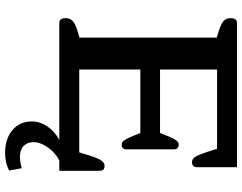

<svg xmlns="http://www.w3.org/2000/svg" viewBox="-118 -617 947 751"><g transform="rotate(90 355.5 -241.5)"><path d="M455 107Q455 76 474 47.5Q493 19 527 0H70Q51 0 51 -25Q51 -43 63.5 -53.5Q76 -64 107 -73L127 -79V-616L107 -622Q76 -631 63.5 -641.5Q51 -652 51 -670Q51 -695 70 -695H634V-539Q634 -519 614 -519Q601 -519 593 -532.5Q585 -546 574 -579L562 -617H252V-394H500L516 -433Q524 -451 530.5 -459Q537 -467 546 -467Q555 -467 559.5 -462Q564 -457 564 -449V-262Q564 -244 546 -244Q537 -244 530.5 -252Q524 -260 516 -278L500 -317H252V-78H576L588 -117Q598 -149 607 -163Q616 -177 628 -177Q639 -177 643.5 -172Q648 -167 648 -157V0H608Q579 14 557.5 43.5Q536 73 536 102Q536 125 551 139.5Q566 154 593 154Q608 154 621 151Q634 148 638 147L647 196Q618 212 579 212Q523 212 489 183.5Q455 155 455 107Z"/></g></svg>

Font: Maitree SemiBold
Style: Regular
Weight: 600
Designer: CadsonDemak Team
Foundry: CadsonDemak
Version: Version 1.001